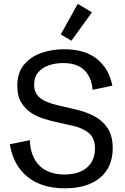

<svg xmlns="http://www.w3.org/2000/svg" viewBox="-20 -972 653 1003"><path d="M319.3 11.7Q197.3 11.7 123.3 -48.6Q49.3 -108.9 31.2 -218.3L135.7 -239.7Q139.2 -153.3 186 -106.9Q232.9 -60.5 316.9 -60.5Q392.6 -60.5 434.3 -96.9Q476.1 -133.3 476.1 -195.3Q476.1 -250 444.6 -276.6Q413.1 -303.2 358.4 -315.4L266.6 -335.9Q241.2 -341.8 207.8 -352.1Q174.3 -362.3 143.1 -382.3Q111.8 -402.3 91.1 -436.5Q70.3 -470.7 70.3 -523.9Q70.3 -591.8 105.2 -633.8Q140.1 -675.8 196 -695.3Q252 -714.8 314.9 -714.8Q423.8 -714.8 486.8 -663.8Q549.8 -612.8 566.9 -524.4L463.9 -502.9Q457.5 -569.8 419.9 -606.2Q382.3 -642.6 309.6 -642.6Q270 -642.6 235.6 -630.9Q201.2 -619.1 179.7 -594.2Q158.2 -569.3 158.2 -529.3Q158.2 -487.3 187.3 -462.2Q216.3 -437 284.2 -421.4L377 -399.9Q426.3 -388.7 470.2 -366.2Q514.2 -343.8 541.5 -303.5Q568.8 -263.2 568.8 -197.3Q568.8 -98.1 502.4 -43.2Q436 11.7 319.3 11.7ZM353 -759.3 297.4 -792 386.2 -951.7 460.4 -907.7Z"/></svg>

Font: Schibsted Grotesk
Style: Regular
Weight: 400
Designer: Bakken & Baeck AS, Henrik Kongsvoll
Foundry: Schibsted ASA
Version: Version 1.100; ttfautohint (v1.8.4.7-5d5b);gftools[0.9.25]